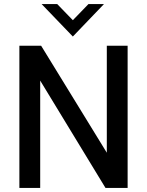

<svg xmlns="http://www.w3.org/2000/svg" viewBox="-20 -921 720 941"><path d="M75 0V-697H181.5L503.5 -172.5V-697H605.5V0H497L177 -526V0ZM184 -901H260.5L337 -822L413.5 -901H489.5L337 -742Z"/></svg>

Font: HK Grotesk Medium
Style: Regular
Weight: 500
Designer: Alfredo Marco Pradil
Foundry: Hanken Design Co.
Version: Version 3.001;FEAKit 1.0